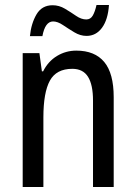

<svg xmlns="http://www.w3.org/2000/svg" viewBox="-20 -816 545 770"><path d="M286 -613Q360 -613 398 -567.5Q436 -522 436 -426V-66H353V-413Q353 -476 333 -508Q313 -540 270 -540Q206 -540 180 -492.5Q154 -445 154 -345V-66H71V-603H138L148 -530H153Q173 -570 208.5 -591.5Q244 -613 286 -613ZM100 -671Q105 -722 126.5 -758.5Q148 -795 191 -795Q217 -795 240.5 -781Q264 -767 285 -752.5Q306 -738 326 -738Q343 -738 352 -753.5Q361 -769 367 -796H417Q413 -737 389 -704.5Q365 -672 327 -672Q302 -672 278 -686.5Q254 -701 232.5 -715.5Q211 -730 193 -730Q161 -730 150 -671Z"/></svg>

Font: Noto Sans Malayalam UI Condensed
Style: Regular
Weight: 400
Width: 3
Designer: Jelle Bosma - Monotype Design Team
Foundry: Monotype Imaging Inc.
Version: Version 2.104; ttfautohint (v1.8.4.7-5d5b)